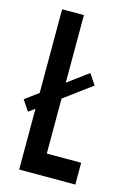

<svg xmlns="http://www.w3.org/2000/svg" viewBox="-114 -761 552 817"><g transform="rotate(15 162.0 -353.0)"><path d="M-3.5 -293.9 241.7 -475.1 273 -428.1 27.8 -247.3ZM55.3 -706H151.3V-96H302.7V0H55.3Z"/></g></svg>

Font: Lineal Thin
Style: Regular
Weight: 200
Designer: Created by Frank Adebiaye with contributions from Anton Moglia & Ariel Martín Pérez
Created by Frank ADEBIAYE with FontF
Foundry: Velvetyne Type Foundry
Version: Version 2.000;Glyphs 3.2 (3227)